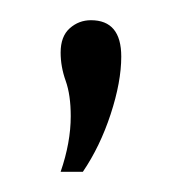

<svg xmlns="http://www.w3.org/2000/svg" viewBox="-20 -81 178 190"><path d="M40 89Q50 60 50 34Q50 13 45 -1Q40 -15 40 -29Q40 -45 49 -53Q58 -61 70 -61Q100 -61 100 -25Q100 0 89.5 32Q79 64 62 89Z"/></svg>

Font: Livvic ExtraLight
Style: Regular
Weight: 275
Designer: Jacques Le Bailly, Baron von Fonthausen
Version: Version 1.001; ttfautohint (v1.8.2)